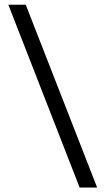

<svg xmlns="http://www.w3.org/2000/svg" viewBox="-20 -691 456 830"><path d="M324.3 119.8H400L91.3 -670.6H16Z"/></svg>

Font: Anek Kannada Medium
Style: Regular
Weight: 500
Designer: Vaishnavi Murthy, Maithili Shingre (Kannada) & Yesha Goshar (Latin)
Foundry: Ek Type
Version: Version 1.003